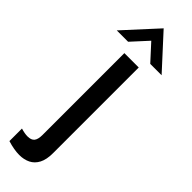

<svg xmlns="http://www.w3.org/2000/svg" viewBox="-344 -713 926 926"><g transform="rotate(45 119.0 -250.0)"><path d="M58.5 213Q23 213 -22.5 199V113.5Q4.5 121.5 23 121.5Q48.5 121.5 59 108.2Q69.5 95 69.5 65.5V-493H167.5V91.5Q167.5 135 153.5 161.8Q139.5 188.5 114.8 200.8Q90 213 58.5 213ZM272 -544.5H194.5L119 -627L43.5 -544.5H-34L119 -711.5Z"/></g></svg>

Font: Acari Sans Neue SemiBold
Style: Regular
Weight: 600
Designer: Alfredo Marco Pradil (font), Cristiano Sobral (main changes)
Foundry: Hanken Design Co. (font), Cristiano Sobral (main changes)
Version: Version 2.459;March 19, 2022;FontCreator 14.0.0.2808 64-bit;